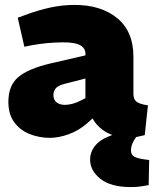

<svg xmlns="http://www.w3.org/2000/svg" viewBox="-20 -551 631 780"><path d="M183 9Q140 9 101.5 -6Q63 -21 38.5 -53.5Q14 -86 14 -137Q14 -204 54.5 -238Q95 -272 184 -293L327 -326V-328Q329 -353 308 -366Q287 -379 237 -379Q206 -379 173.5 -376Q141 -373 108 -367L79 -361L52 -479L88 -492Q136 -510 185 -520.5Q234 -531 283 -531Q391 -531 456.5 -477Q522 -423 522 -321V-170Q522 -148 534.5 -138Q547 -128 581 -123L568 -2Q553 2 537 5Q521 8 510 8Q450 8 412.5 -13.5Q375 -35 356 -70L335 -51Q301 -21 260 -6Q219 9 183 9ZM244 -125Q258 -125 275 -129.5Q292 -134 309 -143L327 -152V-232L241 -210Q215 -203 206 -191.5Q197 -180 197 -165Q197 -145 210 -135Q223 -125 244 -125ZM512 209Q430 209 388 175.5Q346 142 346 97Q346 68 364 44Q382 20 415 6L487 -24H556V-18Q535 0 523.5 20.5Q512 41 512 60Q512 78 526.5 86Q541 94 586 99L584 201Q577 202 557.5 205.5Q538 209 512 209Z"/></svg>

Font: REM ExtraBold
Style: Regular
Weight: 800
Designer: Octavio Pardo
Foundry: Ashler Design
Version: Version 1.005;gftools[0.9.28]